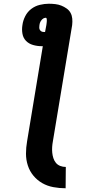

<svg xmlns="http://www.w3.org/2000/svg" viewBox="-20 -755 540 1027"><path d="M331 252Q298 252 265.5 246Q233 240 206 224.5Q179 209 159 185Q139 161 129 130.5Q119 100 119 67Q119 34 125 0L209 -508H202Q179 -508 156.5 -514.5Q134 -521 119 -536.5Q104 -552 100 -575Q96 -598 100 -621Q103 -645 115 -668.5Q127 -692 147.5 -707.5Q168 -723 193 -729Q218 -735 241 -735Q259 -735 276 -733Q293 -731 308 -725Q323 -719 336.5 -709.5Q350 -700 357.5 -686Q365 -672 366.5 -655.5Q368 -639 366 -621L263 0Q260 16 259 31.5Q258 47 259.5 62Q261 77 265.5 91Q270 105 279 116Q288 127 302 132.5Q316 138 332 138ZM214 -584H221L228 -621Q229 -627 229.5 -632.5Q230 -638 230.5 -643Q231 -648 230 -654Q229 -660 224 -660Q221 -660 219 -659Q217 -658 213 -657Q204 -652 198 -642Q192 -632 191 -621Q190 -615 190 -608Q190 -601 193 -595.5Q196 -590 201.5 -587Q207 -584 214 -584Z"/></svg>

Font: Iosevka Heavy Oblique
Style: Regular
Weight: 900
Italic angle: -9°
Monospace: yes
Designer: Belleve Invis
Foundry: Belleve Invis
Version: Version 32.5.0; ttfautohint (v1.8.4)